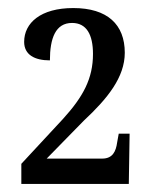

<svg xmlns="http://www.w3.org/2000/svg" viewBox="-20 -844 381 477"><path d="M33 -387H300L302 -512H275L271 -490C268 -468 260 -450 234 -450H96L188 -544C247 -599 290 -652 290 -713C290 -783 247 -824 162 -824C81 -824 40 -787 40 -740C40 -708 66 -694 104 -694C104 -749 118 -787 159 -787C195 -787 211 -758 211 -710C211 -649 187 -604 136 -548L33 -437Z"/></svg>

Font: Noto Serif Condensed Medium
Style: Regular
Weight: 500
Width: 3
Designer: Monotype Design Team
Foundry: Monotype Imaging Inc.
Version: Version 2.015